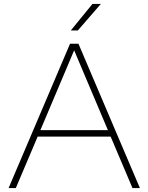

<svg xmlns="http://www.w3.org/2000/svg" viewBox="-20 -964 761 984"><path d="M24 0 339 -740H382L697 0H659L547 -264H173L61 0ZM187 -297H533L360 -706ZM343 -808 454 -944H497L379 -808Z"/></svg>

Font: Encode Sans Expanded Thin
Style: Regular
Weight: 100
Width: 7
Designer: Multiple Designers
Foundry: Impallari Type
Version: Version 3.000; ttfautohint (v1.8.3) -l 8 -r 50 -G 200 -x 14 